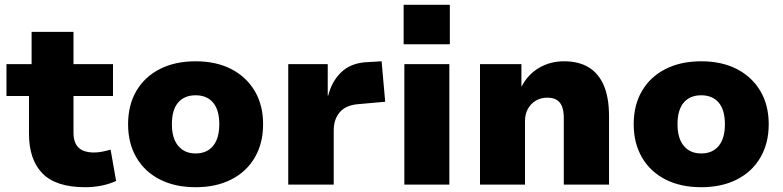

<svg xmlns="http://www.w3.org/2000/svg" viewBox="-20 -771 3272 802"><path d="M336 11Q214 11 157.5 -46.5Q101 -104 101 -213V-370H7V-503H112V-638H287V-503H452V-370H287V-217Q287 -175 308 -154.5Q329 -134 373 -134Q389 -134 407 -137.5Q425 -141 442 -146L465 -15Q436 -2 403.5 4.5Q371 11 336 11Z M797 11Q711 11 647.5 -21.5Q584 -54 549.5 -113.5Q515 -173 515 -252Q515 -332 549.5 -391Q584 -450 647.5 -482.5Q711 -515 797 -515Q883 -515 946 -482.5Q1009 -450 1044 -391Q1079 -332 1079 -252Q1079 -173 1044.5 -113.5Q1010 -54 946.5 -21.5Q883 11 797 11ZM797 -130Q844 -130 870 -161.5Q896 -193 896 -252Q896 -312 870 -342.5Q844 -373 797 -373Q750 -373 724 -342.5Q698 -312 698 -252Q698 -193 724.5 -161.5Q751 -130 797 -130Z M1184 0V-503H1349V-372H1351Q1366 -431 1404.5 -468.5Q1443 -506 1506 -511L1574 -515L1589 -346L1477 -336Q1425 -332 1399.5 -302.5Q1374 -273 1374 -227V0Z M1666 -586V-751H1859V-586ZM1669 0V-503H1857V0Z M1985 0V-503H2158V-410H2159Q2185 -460 2231.5 -487.5Q2278 -515 2336 -515Q2397 -515 2438.5 -490Q2480 -465 2502 -414.5Q2524 -364 2524 -284V0H2335V-278Q2335 -308 2327.5 -326.5Q2320 -345 2305 -354Q2290 -363 2266 -363Q2240 -363 2219 -351Q2198 -339 2185.5 -317Q2173 -295 2173 -265V0Z M2909 11Q2823 11 2759.5 -21.5Q2696 -54 2661.5 -113.5Q2627 -173 2627 -252Q2627 -332 2661.5 -391Q2696 -450 2759.5 -482.5Q2823 -515 2909 -515Q2995 -515 3058 -482.5Q3121 -450 3156 -391Q3191 -332 3191 -252Q3191 -173 3156.5 -113.5Q3122 -54 3058.5 -21.5Q2995 11 2909 11ZM2909 -130Q2956 -130 2982 -161.5Q3008 -193 3008 -252Q3008 -312 2982 -342.5Q2956 -373 2909 -373Q2862 -373 2836 -342.5Q2810 -312 2810 -252Q2810 -193 2836.5 -161.5Q2863 -130 2909 -130Z"/></svg>

Font: Nunito Sans 8pt Black
Style: Regular
Weight: 900
Version: Version 3.101;gftools[0.9.27]